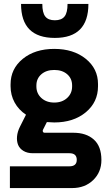

<svg xmlns="http://www.w3.org/2000/svg" viewBox="-20 -746 550 966"><path d="M255.9 -555.2Q85.9 -555.2 85.9 -726.1H192.9Q192.9 -682.1 207.8 -663.1Q222.7 -644 255.9 -644Q289.6 -644 304.7 -663.1Q319.8 -682.1 319.8 -726.1H424.8Q424.8 -555.2 255.9 -555.2ZM29.8 200.2V90.8H329.1Q366.2 90.8 366.2 58.1Q366.2 24.9 329.1 24.9H145Q117.2 24.9 97.9 13.2Q78.6 1.5 71 -17.3Q63.5 -36.1 65.7 -59.8Q67.9 -83.5 80.1 -107.9L110.8 -168.9Q73.7 -193.4 53.5 -230.5Q33.2 -267.6 33.2 -312V-321.8Q33.2 -399.9 94.7 -450Q156.2 -500 252.9 -500Q349.6 -500 411.4 -450.2Q473.1 -400.4 473.1 -323.2V-312Q473.1 -231.9 411.4 -180.9Q349.6 -129.9 252.9 -129.9Q240.2 -129.9 215.8 -131.8L196.8 -94.2Q193.4 -88.4 195.8 -83.3Q198.2 -78.1 205.1 -78.1H349.1Q414.1 -78.1 452.1 -43.9Q490.2 -9.8 490.2 59.1Q490.2 120.1 448.7 160.2Q407.2 200.2 342.8 200.2ZM342.8 -311V-315.9Q342.8 -351.1 317.9 -372.6Q293 -394 252.9 -394Q212.9 -394 188 -372.3Q163.1 -350.6 163.1 -315.9V-311Q163.1 -275.9 188.2 -252.9Q213.4 -230 252.9 -230Q292.5 -230 317.6 -252.9Q342.8 -275.9 342.8 -311Z"/></svg>

Font: SUSE
Style: Bold
Weight: 700
Designer: Rene Bieder
Foundry: SUSE
Version: Version 1.000